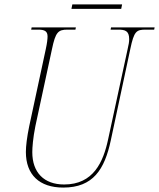

<svg xmlns="http://www.w3.org/2000/svg" viewBox="-20 -838 719 868"><path d="M303 -798H528L532 -818H307ZM266 10C401 10 453 -72 481 -204L569 -616C586 -698 597 -704 639 -704H677L679 -714H482L480 -704H514C545 -704 564 -699 564 -661C564 -649 562 -637 557 -616L469 -209C447 -105 402 -4 270 -4C179 -4 126 -58 126 -150C126 -171 129 -213 140 -268L215 -616C231 -693 243 -704 285 -704H321L323 -714H123L121 -704H153C183 -704 195 -696 195 -673C195 -663 193 -643 187 -616L112 -267C102 -218 97 -178 97 -151C97 -48 158 10 266 10Z"/></svg>

Font: Noto Serif Display Condensed Thin
Style: Italic
Weight: 100
Width: 3
Italic angle: -12°
Designer: Monotype Design Team
Foundry: Monotype Imaging Inc.
Version: Version 2.009